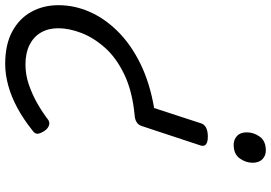

<svg xmlns="http://www.w3.org/2000/svg" viewBox="-176 -880 1069 758"><g transform="rotate(-90 359.0 -500.5)"><path d="M199 -215Q178 -215 169 -222Q160 -229 164 -243L241 -476Q245 -489 256 -496Q267 -503 284 -504Q378 -513 444 -544.5Q510 -576 550 -621Q590 -666 608.5 -714.5Q627 -763 627 -805Q627 -845 610 -874Q593 -903 561 -919Q529 -935 484 -935Q443 -935 404 -921.5Q365 -908 330 -888Q295 -868 265 -845Q255 -838 242.5 -842.5Q230 -847 221 -861Q211 -877 210.5 -887.5Q210 -898 223 -907Q268 -943 312.5 -967Q357 -991 401 -1003Q445 -1015 486 -1015Q563 -1015 614.5 -987Q666 -959 692 -911.5Q718 -864 718 -805Q718 -741 691.5 -681Q665 -621 613.5 -569.5Q562 -518 486.5 -481Q411 -444 312 -427L252 -243Q248 -229 234.5 -222Q221 -215 199 -215ZM144 14Q124 14 110 0.5Q96 -13 96 -38Q96 -65 113 -89Q130 -113 167 -113Q187 -113 201.5 -100Q216 -87 216 -61Q216 -34 199 -10Q182 14 144 14Z"/></g></svg>

Font: Playwrite AU TAS
Style: Regular
Weight: 400
Designer: Veronika Burian, José Scaglione
Foundry: TypeTogether
Version: Version 1.002